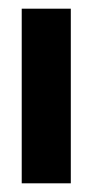

<svg xmlns="http://www.w3.org/2000/svg" viewBox="-20 -422 213 442"><path d="M30 0V-402H143V0Z"/></svg>

Font: RIT Keram
Style: Bold
Weight: 700
Designer: Sanesh MV
Version: Version 1.0